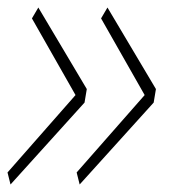

<svg xmlns="http://www.w3.org/2000/svg" viewBox="-24 -526 462 511"><path d="M-4 -67 177 -273 61 -477 78 -506 207 -289 201 -253 4 -35ZM180 -67 361 -273 245 -477 262 -506 391 -289 385 -253 188 -35Z"/></svg>

Font: Georama ExtraCondensed Thin ExtraLight
Style: Italic
Weight: 250
Italic angle: -9°
Version: Version 1.001